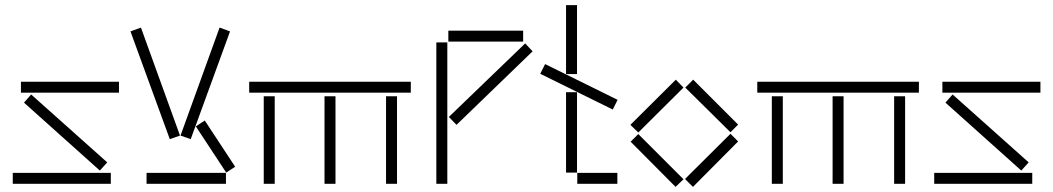

<svg xmlns="http://www.w3.org/2000/svg" viewBox="-20 -720 4125 752"><path d="M62 -357H446V-400H62ZM74 -318 371 -52 400 -84 102 -350ZM30 0H414V-43H30Z M491 -597 645 -175 685 -189 532 -612ZM687 -189 727 -175 881 -597 840 -612ZM747 -225 866 -44 901 -67 782 -248ZM554 0H865V-43H554Z M956 -357H1589V-400H956ZM1013 0H1056V-343H1013ZM1251 0H1294V-343H1251ZM1492 0H1535V-343H1492Z M1736 -557H2029V-600H1736ZM1689 0H1732V-554H1689ZM1738 -262 1768 -231 2066 -519 2037 -550Z M2197 -430H2240V-700H2197ZM2096 -431 2380 -291 2399 -329 2115 -469ZM2197 -44H2240V-359H2197ZM2241 0H2398V-43H2241Z M2449 -231 2480 -201 2657 -377 2627 -408ZM2664 -377 2841 -202 2871 -232 2695 -408ZM2663 -19 2694 12 2871 -166 2841 -196ZM2450 -165 2626 12 2657 -18 2480 -195Z M2946 -357H3579V-400H2946ZM3003 0H3046V-343H3003ZM3241 0H3284V-343H3241ZM3482 0H3525V-343H3482Z M3671 -357H4055V-400H3671ZM3683 -318 3980 -52 4009 -84 3711 -350ZM3639 0H4023V-43H3639Z"/></svg>

Font: Anthony
Style: Regular
Weight: 400
Designer: Sun Young Oh
Foundry: Velvetyne Type Foundry
Version: Version 1.000;hotconv 1.0.109;makeotfexe 2.5.65596